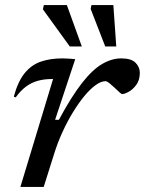

<svg xmlns="http://www.w3.org/2000/svg" viewBox="-20 -738 572 758"><path d="M189.5 -426Q189 -426 187.2 -426Q185.5 -426 184.5 -426Q154.5 -426 129.2 -419Q104 -412 82.5 -396Q61 -380 42 -353.5L34.5 -356.5Q50.5 -416 77.2 -449Q104 -482 141.5 -494.8Q179 -507.5 225.5 -507.5Q233.5 -507.5 242 -507Q250.5 -506.5 259.2 -506Q268 -505.5 277 -504.5L197.5 -265H212.5Q262 -357 303.5 -410Q345 -463 383 -485.2Q421 -507.5 458.5 -507.5Q498 -507.5 515 -490.5Q532 -473.5 532 -450.5Q532 -422 518.2 -403.2Q504.5 -384.5 487.8 -375.5Q471 -366.5 462 -366.5Q459.5 -366.5 451 -374.2Q442.5 -382 432 -392Q421.5 -402 411.8 -409.8Q402 -417.5 396.5 -417.5Q379 -417.5 357.5 -402Q336 -386.5 313.2 -359Q290.5 -331.5 268.2 -295.2Q246 -259 226.8 -217Q207.5 -175 194 -131.5L152.5 0H60.5ZM303 -554.5H255.5L149.5 -701L153 -718H244ZM439 -554.5H395.5L338 -702.5L341 -718H427.5Z"/></svg>

Font: Newsreader 8pt
Style: Italic
Weight: 400
Italic angle: -17°
Version: Version 1.003